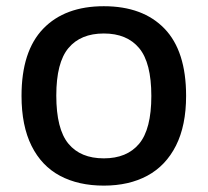

<svg xmlns="http://www.w3.org/2000/svg" viewBox="-20 -572 651 602"><path d="M47.5 -271.5Q47.5 -411.5 115.5 -482Q183.5 -552.5 305.5 -552.5Q428 -552.5 495.8 -482.2Q563.5 -412 563.5 -271.5Q563.5 -178.5 531.8 -115.5Q500 -52.5 442.2 -21.2Q384.5 10 305.5 10Q226 10 168.2 -20.8Q110.5 -51.5 79 -114.5Q47.5 -177.5 47.5 -271.5ZM454.5 -271Q454.5 -375.5 416.2 -421.2Q378 -467 305.5 -467Q233 -467 194.8 -421.5Q156.5 -376 156.5 -272.5Q156.5 -167.5 194.5 -121.5Q232.5 -75.5 305.5 -75.5Q378 -75.5 416.2 -121.2Q454.5 -167 454.5 -271Z"/></svg>

Font: Encode Sans Semi Expanded Medium
Style: Regular
Weight: 500
Width: 6
Designer: Multiple Designers
Foundry: Impallari Type
Version: Version 2.000